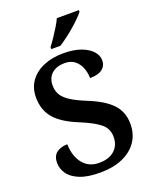

<svg xmlns="http://www.w3.org/2000/svg" viewBox="-169 -1025 905 1129"><g transform="rotate(-20 283.0 -460.5)"><path d="M260 10Q180 10 131.5 -10Q83 -30 61 -62Q39 -94 39 -130Q39 -174 66 -193.5Q93 -213 133 -213Q135 -137 172 -91.5Q209 -46 273 -46Q335 -46 369.5 -77.5Q404 -109 404 -161Q404 -213 365.5 -244.5Q327 -276 242 -311Q141 -352 97.5 -404.5Q54 -457 54 -534Q54 -594 85 -636.5Q116 -679 170 -701.5Q224 -724 291 -724Q359 -724 404 -707Q449 -690 472 -663.5Q495 -637 495 -607Q495 -573 469.5 -553Q444 -533 392 -533Q392 -565 380.5 -596Q369 -627 344.5 -647Q320 -667 280 -667Q230 -667 200 -640.5Q170 -614 170 -567Q170 -534 184.5 -509Q199 -484 234 -461Q269 -438 333 -412Q430 -373 476.5 -323.5Q523 -274 523 -199Q523 -135 490.5 -88Q458 -41 399 -15.5Q340 10 260 10ZM236 -784Q251 -803 268.5 -829Q286 -855 302.5 -882Q319 -909 329 -931H467V-921Q458 -908 438 -888Q418 -868 392.5 -846Q367 -824 341 -804.5Q315 -785 293 -771H236Z"/></g></svg>

Font: Noto Serif Myanmar SemiBold
Style: Regular
Weight: 600
Designer: Ben Mitchell and the Monotype Design Team
Foundry: Monotype Imaging Inc.
Version: Version 2.106; ttfautohint (v1.8.4.7-5d5b)